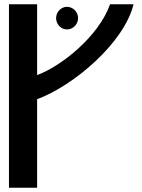

<svg xmlns="http://www.w3.org/2000/svg" viewBox="-20 -880 665 900"><path d="M154 -528V-860H22V0H154V-415C325 -478 562 -679 606 -860H496C443 -710 268 -570 154 -528ZM243 -795C243 -766 266 -742 294 -742C322 -742 346 -766 346 -795C346 -824 322 -848 294 -848C266 -848 243 -824 243 -795Z"/></svg>

Font: Ny Stormning
Style: Regular
Weight: 400
Designer: Robert Jablonski, Mew Too
Foundry: Cannot Into Space Fonts
Version: Version 0.90